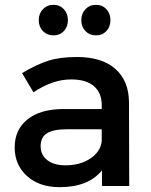

<svg xmlns="http://www.w3.org/2000/svg" viewBox="-20 -773 626 798"><path d="M41 -160.2Q41 -233.9 94 -276.6Q147 -319.3 242.2 -319.8H402.8V-335.9Q402.8 -386.7 370.4 -414.8Q337.9 -442.9 275.9 -442.9Q198.2 -442.9 119.1 -389.2L71.8 -469.2Q132.8 -505.4 181.2 -520.8Q229.5 -536.1 300.8 -536.1Q403.3 -536.1 459.2 -486.8Q515.1 -437.5 516.1 -349.1L517.1 0H403.8V-64.9Q347.2 4.9 228 4.9Q143.1 4.9 92 -41.5Q41 -87.9 41 -160.2ZM141.1 -689Q141.1 -716.8 158.4 -734.9Q175.8 -752.9 202.1 -752.9Q228.5 -752.9 245.4 -734.9Q262.2 -716.8 262.2 -689Q262.2 -661.6 245.4 -643.8Q228.5 -626 202.1 -626Q175.8 -626 158.4 -643.8Q141.1 -661.6 141.1 -689ZM148.9 -165Q148.9 -128.9 176.5 -107.4Q204.1 -85.9 252 -85.9Q313.5 -85.9 356 -114.5Q398.4 -143.1 402.8 -187V-235.8H258.8Q201.7 -235.8 175.3 -219.2Q148.9 -202.6 148.9 -165ZM317.9 -689Q317.9 -716.8 335.2 -734.9Q352.5 -752.9 378.9 -752.9Q405.3 -752.9 422.1 -734.9Q439 -716.8 439 -689Q439 -661.6 422.1 -643.8Q405.3 -626 378.9 -626Q352.5 -626 335.2 -643.8Q317.9 -661.6 317.9 -689Z"/></svg>

Font: Trueno
Style: Regular
Weight: 400
Designer: Julieta Ulanovsky
Foundry: Julieta Ulanovsky
Version: Version 3.001b | FøM Fix